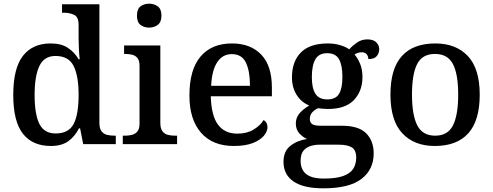

<svg xmlns="http://www.w3.org/2000/svg" viewBox="-20 -783 2678 1043"><path d="M256 10Q157 10 104.5 -56.5Q52 -123 52 -267Q52 -412 104.5 -479.5Q157 -547 255 -547Q313 -547 349 -523Q385 -499 407 -461H413Q410 -487 408.5 -519Q407 -551 407 -575V-648Q407 -691 382.5 -702.5Q358 -714 325 -714H317V-760H520V-114Q520 -85 531.5 -70Q543 -55 561.5 -50.5Q580 -46 602 -46H609V0H432L415 -86H409Q387 -42 351 -16Q315 10 256 10ZM282 -58Q353 -58 380 -109.5Q407 -161 407 -268Q407 -370 380 -424.5Q353 -479 281 -479Q220 -479 194 -424.5Q168 -370 168 -267Q168 -162 194 -110Q220 -58 282 -58Z M647 0V-46H660Q679 -46 697 -50.5Q715 -55 726.5 -69Q738 -83 738 -112V-425Q738 -454 726.5 -468Q715 -482 697 -486Q679 -490 660 -490H654V-536H851V-115Q851 -85 862.5 -70Q874 -55 892 -50.5Q910 -46 930 -46H942V0ZM790 -633Q762 -633 743 -648Q724 -663 724 -698Q724 -734 743.5 -748.5Q763 -763 790 -763Q817 -763 837 -748.5Q857 -734 857 -698Q857 -663 837 -648Q817 -633 790 -633Z M1250 10Q1135 10 1072 -62Q1009 -134 1009 -264Q1009 -405 1069.5 -476Q1130 -547 1240 -547Q1341 -547 1399 -486.5Q1457 -426 1457 -307V-260H1125Q1128 -154 1164.5 -105.5Q1201 -57 1269 -57Q1321 -57 1357.5 -79Q1394 -101 1412 -131Q1421 -126 1427 -116Q1433 -106 1433 -92Q1433 -69 1413.5 -45.5Q1394 -22 1353.5 -6Q1313 10 1250 10ZM1338 -317Q1338 -396 1316 -442.5Q1294 -489 1239 -489Q1189 -489 1160 -445Q1131 -401 1127 -317Z M1737 240Q1628 240 1574 202.5Q1520 165 1520 96Q1520 39 1557 9.5Q1594 -20 1648 -28Q1626 -37 1606.5 -58Q1587 -79 1587 -112Q1587 -143 1606 -166Q1625 -189 1660 -210Q1617 -227 1591.5 -267.5Q1566 -308 1566 -362Q1566 -449 1614.5 -498Q1663 -547 1761 -547Q1797 -547 1828.5 -537.5Q1860 -528 1877 -515Q1895 -535 1919.5 -552Q1944 -569 1976 -569Q2008 -569 2024 -553Q2040 -537 2040 -516Q2040 -494 2026.5 -478Q2013 -462 1981 -462Q1981 -476 1972.5 -487.5Q1964 -499 1946 -499Q1924 -499 1906 -487Q1924 -466 1936.5 -435.5Q1949 -405 1949 -364Q1949 -289 1903 -240Q1857 -191 1761 -191Q1750 -191 1733 -192.5Q1716 -194 1707 -195Q1689 -187 1676 -172.5Q1663 -158 1663 -136Q1663 -119 1675 -109.5Q1687 -100 1720 -100H1836Q1929 -100 1969.5 -58.5Q2010 -17 2010 50Q2010 138 1943.5 189Q1877 240 1737 240ZM1739 187Q1806 187 1844.5 173Q1883 159 1899 133.5Q1915 108 1915 73Q1915 32 1891 17.5Q1867 3 1820 3H1716Q1691 3 1667.5 10Q1644 17 1628.5 35.5Q1613 54 1613 92Q1613 120 1625 141.5Q1637 163 1664.5 175Q1692 187 1739 187ZM1758 -243Q1804 -243 1822 -273.5Q1840 -304 1840 -365Q1840 -429 1821.5 -461.5Q1803 -494 1757 -494Q1712 -494 1693 -460.5Q1674 -427 1674 -364Q1674 -304 1693.5 -273.5Q1713 -243 1758 -243Z M2342 10Q2230 10 2165.5 -59Q2101 -128 2101 -269Q2101 -410 2163 -478.5Q2225 -547 2345 -547Q2457 -547 2521.5 -478.5Q2586 -410 2586 -269Q2586 -128 2524 -59Q2462 10 2342 10ZM2344 -46Q2413 -46 2441 -102.5Q2469 -159 2469 -269Q2469 -380 2440.5 -435Q2412 -490 2343 -490Q2274 -490 2246 -435Q2218 -380 2218 -269Q2218 -159 2246.5 -102.5Q2275 -46 2344 -46Z"/></svg>

Font: Noto Serif Khojki Medium
Style: Regular
Weight: 500
Version: Version 2.003